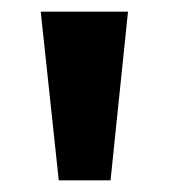

<svg xmlns="http://www.w3.org/2000/svg" viewBox="-20 -725 290 330"><path d="M81 -415 50 -705H200L170 -415Z"/></svg>

Font: Nunito Sans 9pt
Style: Bold
Weight: 700
Version: Version 3.101;gftools[0.9.27]